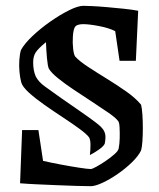

<svg xmlns="http://www.w3.org/2000/svg" viewBox="-20 -631 546 660"><path d="M49 -1 56 -184H112L128 -78Q154 -72 188.5 -65.5Q223 -59 252.5 -54.5Q282 -50 292 -50Q297 -50 311.5 -58Q326 -66 343 -77.5Q360 -89 373.5 -101Q387 -113 388 -121Q391 -136 391.5 -156Q392 -176 391 -193.5Q390 -211 386 -215Q378 -226 353.5 -243Q329 -260 297.5 -280.5Q266 -301 234.5 -322Q203 -343 179.5 -362Q156 -381 148 -395Q144 -403 141.5 -430.5Q139 -458 138 -486Q111 -464 102.5 -450.5Q94 -437 94 -417Q94 -388 103 -368Q113 -349 134 -334Q155 -319 190 -294Q220 -273 252 -251Q284 -229 308.5 -210.5Q333 -192 338 -180Q343 -170 342.5 -157.5Q342 -145 340 -137Q336 -128 319.5 -116.5Q303 -105 289 -98Q291 -115 291 -133Q291 -151 286 -159Q278 -170 253.5 -188Q229 -206 197 -227Q165 -248 133.5 -270Q102 -292 79.5 -312.5Q57 -333 53 -348Q49 -363 47 -383.5Q45 -404 46.5 -425Q48 -446 52 -459Q64 -481 91.5 -507Q119 -533 152.5 -556.5Q186 -580 217 -595.5Q248 -611 267 -611Q275 -611 297 -610Q319 -609 347.5 -606.5Q376 -604 405 -601Q434 -598 455 -594L447 -422H391L376 -524Q354 -535 320 -541.5Q286 -548 266 -548Q243 -548 237 -537Q232 -528 230.5 -505.5Q229 -483 231.5 -462.5Q234 -442 239 -436Q254 -420 283 -401Q312 -382 347 -360.5Q382 -339 414 -316.5Q446 -294 465 -271Q468 -259 469.5 -237Q471 -215 471 -190.5Q471 -166 469.5 -145Q468 -124 465 -114Q456 -95 434 -73.5Q412 -52 384.5 -33Q357 -14 332 -2.5Q307 9 292 9Q273 9 241.5 8Q210 7 174 5.5Q138 4 105 2.5Q72 1 49 -1Z"/></svg>

Font: Grenze Gotisch
Style: Regular
Weight: 400
Designer: Renata Polastri
Foundry: Omnibus-Type
Version: Version 1.001